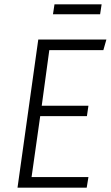

<svg xmlns="http://www.w3.org/2000/svg" viewBox="-20 -868 512 888"><path d="M472 -685 458 -636H208L173 -379H389L382 -331H166L126 -49H389L381 0H61L157 -685ZM443 -802H225L232 -848H450Z"/></svg>

Font: Fira Sans Condensed Light
Style: Italic
Weight: 300
Width: 3
Italic angle: -8°
Designer: Carrois Corporate & Edenspiekermann AG
Foundry: Carrois Corporate GbR & Edenspiekermann AG
Version: Version 4.203